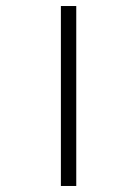

<svg xmlns="http://www.w3.org/2000/svg" viewBox="-20 -617 377 637"><path d="M182 0H233V-597H182Z"/></svg>

Font: Noto Sans Gujarati UI ExtraCondensed Light
Style: Regular
Weight: 300
Width: 2
Designer: Jelle Bosma - Monotype Design Team, Universal Thirst
Foundry: Monotype Imaging Inc.
Version: Version 2.106